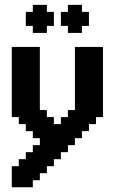

<svg xmlns="http://www.w3.org/2000/svg" viewBox="-20 -638 511 805"><path d="M264.7 -529.4H235.3V-588.2H264.7V-617.6H323.5V-588.2H352.9V-529.4H323.5V-500H264.7ZM117.6 -529.4H88.2V-588.2H117.6V-617.6H176.5V-588.2H205.9V-529.4H176.5V-500H117.6ZM58.8 29.4H88.2V0H117.6V-29.4H147.1V-58.8H117.6V-88.2H88.2V-117.6H58.8V-147.1H29.4V-441.2H147.1V-176.5H176.5V-147.1H205.9V-117.6H235.3V-147.1H264.7V-176.5H294.1V-441.2H411.8V-147.1H382.4V-117.6H352.9V-88.2H323.5V-58.8H294.1V-29.4H264.7V0H235.3V29.4H205.9V58.8H176.5V88.2H147.1V117.6H117.6V147.1H29.4V58.8H58.8Z"/></svg>

Font: Jersey 20
Style: Regular
Weight: 400
Designer: Sarah Cadigan-Fried
Version: Version 1.000; ttfautohint (v1.8.4.7-5d5b)